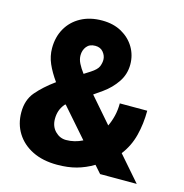

<svg xmlns="http://www.w3.org/2000/svg" viewBox="-108 -820 889 930"><g transform="rotate(15 337.0 -355.5)"><path d="M150.4 -373.5 152.3 -374.5Q123 -415.5 106.9 -452.6Q90.8 -489.7 90.8 -529.3Q90.8 -585.4 115.5 -628.7Q140.1 -671.9 185.3 -696.5Q230.5 -721.2 291.5 -721.2Q348.1 -721.2 389.9 -697.8Q431.6 -674.3 454.6 -635.5Q477.5 -596.7 477.5 -550.3Q477.5 -501.5 450.7 -461.7Q423.8 -421.9 383.3 -393.1L341.3 -363.8L450.7 -237.8Q462.9 -263.2 470 -292.7Q477.1 -322.3 477.1 -355.5H614.7Q614.7 -289.6 599.6 -230.7Q584.5 -171.9 548.3 -125L657.2 0H473.6L440.4 -37.6Q399.4 -13.2 356.7 -1.5Q314 10.3 259.8 10.3Q188 10.3 136 -15.6Q84 -41.5 55.7 -86.9Q27.3 -132.3 27.3 -190.9Q27.3 -252.9 61.8 -293.5Q96.2 -334 150.4 -373.5ZM232.9 -531.2Q232.9 -511.2 243.2 -491Q253.4 -470.7 270.5 -448.2L301.3 -467.8Q331.5 -487.3 338.6 -504.6Q345.7 -522 345.7 -538.6Q345.7 -558.6 331.3 -576.4Q316.9 -594.2 291 -594.2Q262.2 -594.2 247.6 -575.7Q232.9 -557.1 232.9 -531.2ZM192.9 -202.1Q192.9 -164.1 216.3 -140.4Q239.7 -116.7 271 -116.7Q313.5 -116.7 353 -136.7L225.1 -282.7L220.2 -279.3Q205.1 -260.7 199 -242.2Q192.9 -223.6 192.9 -202.1Z"/></g></svg>

Font: Vazirmatn FD Black
Style: Regular
Weight: 900
Designer: Saber Rastikerdar
Foundry: Saber Rastikerdar
Version: Version 33.003